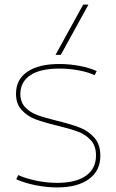

<svg xmlns="http://www.w3.org/2000/svg" viewBox="-20 -810 509 840"><path d="M51 -26 60 -44Q93 -29 139 -19.5Q185 -10 230 -10Q312 -10 356 -41Q400 -72 400 -130Q400 -172 377 -197Q354 -222 320 -234.5Q286 -247 228 -261Q170 -275 134.5 -288.5Q99 -302 74.5 -329Q50 -356 50 -400Q50 -462 99.5 -496Q149 -530 240 -530Q285 -530 329 -521.5Q373 -513 403 -499L394 -481Q367 -494 325.5 -502Q284 -510 240 -510Q157 -510 113.5 -481.5Q70 -453 69 -400Q69 -363 90.5 -340.5Q112 -318 143.5 -306.5Q175 -295 232 -281Q293 -266 330 -251.5Q367 -237 393 -207.5Q419 -178 419 -128Q419 -63 369 -26.5Q319 10 230 10Q183 10 134 0Q85 -10 51 -26ZM223 -570 344 -790H367L246 -570Z"/></svg>

Font: Enso Thin
Style: Regular
Weight: 100
Designer: Coji Morishita
Foundry: UNDERFOREST DESIGN
Version: Version 1.000